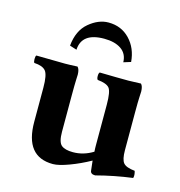

<svg xmlns="http://www.w3.org/2000/svg" viewBox="-101 -750 800 851"><g transform="rotate(15 299.0 -325.0)"><path d="M401.9 -506.8Q400.9 -545.9 371.8 -565.9Q342.8 -585.9 293.9 -585.9Q190.9 -585.9 187 -506.8L154.8 -517.1Q161.6 -587.9 204.8 -624Q248 -660.2 293.9 -660.2Q353 -660.2 391.6 -619.6Q430.2 -579.1 435.1 -517.1ZM509.8 -132.8Q509.8 -89.8 522.5 -74.5Q535.2 -59.1 575.2 -55.2Q581.1 -36.1 577.1 -22.9Q492.2 -11.7 411.1 9.8Q389.2 9.8 388.2 -6.8Q385.7 -25.9 383.3 -50.8Q337.9 -25.4 290.5 -7.8Q243.2 9.8 216.8 9.8Q88.9 9.8 88.9 -149.9V-306.2Q88.9 -365.2 74.5 -382.6Q60.1 -399.9 22 -401.9Q18.1 -405.8 18.1 -418.9Q18.1 -432.1 22 -436Q107.9 -434.1 153.8 -434.1Q174.8 -434.1 210.9 -436Q220.7 -426.3 221.2 -401.9Q221.2 -397.9 220.2 -377Q219.2 -356 219.2 -306.2V-139.2Q219.2 -91.3 236.1 -77.6Q252.9 -64 289.1 -64Q337.4 -64 380.9 -90.8Q380.4 -98.6 380.1 -106.2Q379.9 -113.8 379.9 -120.6V-306.2Q379.9 -366.2 366.9 -382.1Q354 -397.9 313 -401.9Q308.1 -405.8 308.1 -418.9Q308.1 -432.1 313 -436Q398.9 -434.1 444.8 -434.1Q463.9 -434.1 502 -436Q511.7 -426.3 512.2 -401.9Q512.2 -397.9 511 -377Q509.8 -356 509.8 -306.2Z"/></g></svg>

Font: Linux Libertine
Style: Bold
Weight: 700
Designer: Philipp H. Poll
Foundry: Philipp H. Poll
Version: Version 5.0.3